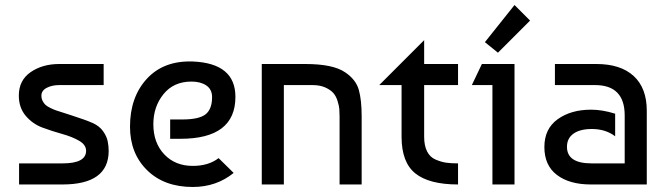

<svg xmlns="http://www.w3.org/2000/svg" viewBox="-20 -735 2647 765"><path d="M393 -480V-396H216Q187 -396 166 -385Q145 -374 145 -354Q145 -342 150 -332.5Q155 -323 161.5 -317Q168 -311 181.5 -304.5Q195 -298 202.5 -295.5Q210 -293 266 -275Q322 -257 349 -245Q376 -233 390.5 -212.5Q405 -192 409 -172.5Q413 -153 413 -134Q413 0 229 0H56V-84H229Q323 -84 323 -134Q323 -158 295.5 -174Q268 -190 228.5 -201Q189 -212 149.5 -226.5Q110 -241 82.5 -273.5Q55 -306 55 -354Q55 -415 102 -447.5Q149 -480 216 -480Z M748 -490Q918 -483 918 -349Q918 -182 699 -182H658V-259H706Q773 -259 799 -279.5Q825 -300 825 -348Q825 -379 802 -394.5Q779 -410 743 -410Q672 -410 631.5 -360Q591 -310 591 -240Q591 -166 634.5 -120Q678 -74 748 -74Q811 -74 851 -105L911 -46Q842 10 748 10Q634 10 566 -57Q498 -124 498 -230Q498 -348 565 -421Q632 -494 748 -490Z M1023 -480H1196Q1307 -480 1355 -447Q1398 -418 1409.5 -377.5Q1421 -337 1421 -271V0H1333V-270Q1333 -288 1332 -300.5Q1331 -313 1325 -332.5Q1319 -352 1308 -364.5Q1297 -377 1276 -386.5Q1255 -396 1225 -396H1111V0H1023Z M1491 -396 1670 -575V-480H1805V-396H1670V-190Q1670 -155 1681.5 -132Q1693 -109 1715 -99.5Q1737 -90 1756.5 -87Q1776 -84 1805 -84V0Q1690 0 1635 -44Q1580 -88 1580 -190V-396Z M2030 0H1942V-396H1860L1900 -480H2030ZM1964 -525 1912 -567 2030 -715 2092 -653Z M2431 -282V-192Q2393 -221 2338 -221Q2291 -221 2265 -202.5Q2239 -184 2239 -150Q2239 -84 2337 -84H2469V-275Q2469 -396 2351 -396H2191V-480H2356Q2453 -480 2505 -432Q2557 -384 2557 -294V0H2334Q2249 0 2199 -38Q2149 -76 2149 -149Q2149 -222 2202 -260Q2255 -298 2335 -298Q2380 -298 2431 -282Z"/></svg>

Font: Baumans
Style: Regular
Weight: 400
Designer: Henadij Zarechnjuk
Foundry: Cyreal (www.cyreal.org)
Version: Version 001.001